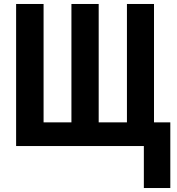

<svg xmlns="http://www.w3.org/2000/svg" viewBox="-20 -734 892 965"><path d="M836 -119V211H703V0H61V-714H199V-119H339V-714H476V-119H618V-714H754V-119Z"/></svg>

Font: Noto Sans Display ExtraCondensed
Style: Bold
Weight: 700
Width: 2
Designer: Monotype Design Team
Foundry: Monotype Imaging Inc.
Version: Version 2.003